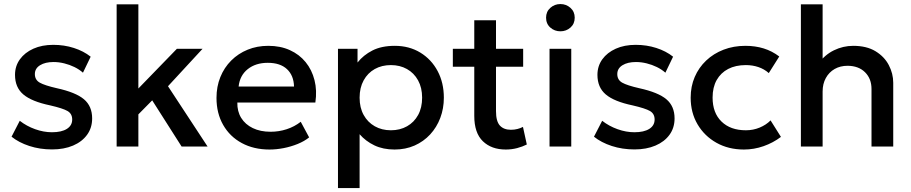

<svg xmlns="http://www.w3.org/2000/svg" viewBox="-20 -742 4614 972"><path d="M243.5 14.5Q182 14.5 128.5 -3Q75 -20.5 38.5 -50L80 -130.5Q114.5 -103.5 157.8 -88Q201 -72.5 243 -72.5Q291.5 -72.5 318.5 -89.5Q345.5 -106.5 345.5 -137Q345.5 -166 322.2 -179.8Q299 -193.5 234 -208.5Q140.5 -228 98.2 -263.8Q56 -299.5 56 -363Q56 -407.5 80.8 -441.8Q105.5 -476 149 -495.5Q192.5 -515 249.5 -515Q305 -515 354 -499.2Q403 -483.5 439 -455L400 -374Q381.5 -390.5 357 -402.5Q332.5 -414.5 305.2 -421.2Q278 -428 251 -428Q209 -428 182.8 -411.8Q156.5 -395.5 156.5 -367Q156.5 -337.5 181.5 -323.5Q206.5 -309.5 267.5 -295.5Q363.5 -274.5 405 -239.5Q446.5 -204.5 446.5 -142.5Q446.5 -95 421 -59.8Q395.5 -24.5 349.8 -5Q304 14.5 243.5 14.5Z M570.5 0V-720H680.5V-294L875.5 -495H1005.5L830.5 -305.5L1031 0H899.5L750.5 -234L680.5 -163V0Z M1344.5 15Q1264.5 15 1204 -17.8Q1143.5 -50.5 1109.8 -109.5Q1076 -168.5 1076 -246.5Q1076 -303.5 1095.5 -351.8Q1115 -400 1150.5 -435.5Q1186 -471 1233.8 -490.5Q1281.5 -510 1338 -510Q1399.5 -510 1447.5 -488.2Q1495.5 -466.5 1527.2 -427.5Q1559 -388.5 1572.2 -336.2Q1585.5 -284 1576.5 -223H1181.5Q1180.5 -178.5 1201 -145.2Q1221.5 -112 1259.8 -93.5Q1298 -75 1350 -75Q1392 -75 1431.2 -87.8Q1470.5 -100.5 1502.5 -125.5L1545 -46.5Q1521 -27 1487 -13.2Q1453 0.5 1416 7.8Q1379 15 1344.5 15ZM1188 -304H1468.5Q1467 -360 1432.8 -392Q1398.5 -424 1335.5 -424Q1274.5 -424 1234.2 -392Q1194 -360 1188 -304Z M1691 210V-495H1790V-425.5Q1819.5 -463 1865.5 -486.5Q1911.5 -510 1979 -510Q2051.5 -510 2107.8 -475.8Q2164 -441.5 2195.5 -382.2Q2227 -323 2227 -247.5Q2227 -193 2209 -145.2Q2191 -97.5 2157.8 -61.5Q2124.5 -25.5 2078.8 -5.2Q2033 15 1977.5 15Q1919.5 15 1875.5 -6Q1831.5 -27 1800.5 -62.5V210ZM1959 -82.5Q2005 -82.5 2040.8 -102.8Q2076.5 -123 2096.8 -160Q2117 -197 2117 -247.5Q2117 -298 2096.5 -335.2Q2076 -372.5 2040.2 -392.5Q2004.5 -412.5 1959 -412.5Q1913 -412.5 1877.2 -392.5Q1841.5 -372.5 1821 -335.2Q1800.5 -298 1800.5 -247.5Q1800.5 -197 1821 -160Q1841.5 -123 1877.2 -102.8Q1913 -82.5 1959 -82.5Z M2540.5 15Q2468 15 2424.5 -27Q2381 -69 2381 -155.5V-639.5H2491V-495H2628.5V-404H2491V-179.5Q2491 -127.5 2510.8 -106.2Q2530.5 -85 2566.5 -85Q2584 -85 2599.5 -89Q2615 -93 2627.5 -99.5L2647 -10.5Q2625.5 0.5 2597.8 7.8Q2570 15 2540.5 15ZM2272.5 -404V-495H2395.5V-404Z M2762 0V-495H2872V0ZM2817 -583.5Q2787.5 -583.5 2766 -602.5Q2744.5 -621.5 2744.5 -652.5Q2744.5 -683 2766 -702.2Q2787.5 -721.5 2817 -721.5Q2846.5 -721.5 2868 -702.2Q2889.5 -683 2889.5 -652.5Q2889.5 -621.5 2868 -602.5Q2846.5 -583.5 2817 -583.5Z M3192 14.5Q3130.5 14.5 3077 -3Q3023.5 -20.5 2987 -50L3028.5 -130.5Q3063 -103.5 3106.2 -88Q3149.5 -72.5 3191.5 -72.5Q3240 -72.5 3267 -89.5Q3294 -106.5 3294 -137Q3294 -166 3270.8 -179.8Q3247.5 -193.5 3182.5 -208.5Q3089 -228 3046.8 -263.8Q3004.5 -299.5 3004.5 -363Q3004.5 -407.5 3029.2 -441.8Q3054 -476 3097.5 -495.5Q3141 -515 3198 -515Q3253.5 -515 3302.5 -499.2Q3351.5 -483.5 3387.5 -455L3348.5 -374Q3330 -390.5 3305.5 -402.5Q3281 -414.5 3253.8 -421.2Q3226.5 -428 3199.5 -428Q3157.5 -428 3131.2 -411.8Q3105 -395.5 3105 -367Q3105 -337.5 3130 -323.5Q3155 -309.5 3216 -295.5Q3312 -274.5 3353.5 -239.5Q3395 -204.5 3395 -142.5Q3395 -95 3369.5 -59.8Q3344 -24.5 3298.2 -5Q3252.5 14.5 3192 14.5Z M3746 15Q3668 15 3607 -19.2Q3546 -53.5 3511.2 -112.8Q3476.5 -172 3476.5 -247.5Q3476.5 -304.5 3497 -352.2Q3517.5 -400 3555 -435.5Q3592.5 -471 3643.2 -490.5Q3694 -510 3753.5 -510Q3803.5 -510 3846.2 -496.8Q3889 -483.5 3925 -456L3872 -372Q3849 -392.5 3819.2 -402.5Q3789.5 -412.5 3756 -412.5Q3704 -412.5 3666.5 -393Q3629 -373.5 3608.2 -336.8Q3587.5 -300 3587.5 -248Q3587.5 -170.5 3632.8 -126.5Q3678 -82.5 3756 -82.5Q3793 -82.5 3826 -96.2Q3859 -110 3881 -132.5L3933.5 -49Q3894 -19 3845.5 -2Q3797 15 3746 15Z M4034.5 0V-720H4144.5V-394L4122 -418.5Q4155 -464.5 4201.5 -487.2Q4248 -510 4299.5 -510Q4367 -510 4412 -482.8Q4457 -455.5 4479.5 -412.5Q4502 -369.5 4502 -323V0H4392V-291.5Q4392 -343.5 4359.5 -376Q4327 -408.5 4271 -409Q4234 -409 4205.5 -392.8Q4177 -376.5 4160.8 -347Q4144.5 -317.5 4144.5 -278.5V0Z"/></svg>

Font: Geologica Cursive
Style: Regular
Weight: 400
Designer: Sindre Bremnes, Frode Helland
Foundry: Monokrom Skriftforlag AS
Version: Version 1.010;gftools[0.9.28]